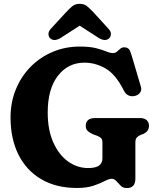

<svg xmlns="http://www.w3.org/2000/svg" viewBox="-20 -962 824 1002"><path d="M686.5 -29.5Q686.5 19.5 641.5 19.5Q622 19.5 609.8 7.2Q597.5 -5 587 -17Q576.5 -29 563 -29Q549 -29 526.2 -17Q503.5 -5 468.2 7Q433 19 382 19Q273 19 195.2 -26.8Q117.5 -72.5 76.2 -155.2Q35 -238 35 -349Q35 -428 62.5 -495.2Q90 -562.5 139.2 -612.8Q188.5 -663 254.2 -691Q320 -719 396 -719Q448.5 -719 481.5 -710.5Q514.5 -702 534.8 -693.5Q555 -685 569.5 -685Q581.5 -685 590.2 -692.5Q599 -700 607.5 -707.5Q616 -715 627.5 -715Q645.5 -715 653 -705.2Q660.5 -695.5 667 -672.5L715 -510.5Q721 -491 710 -477.2Q699 -463.5 679.5 -460.5Q663 -458 649 -464.8Q635 -471.5 625 -492Q583.5 -574 531.2 -604.5Q479 -635 420.5 -635Q335 -635 282 -566.2Q229 -497.5 229 -375Q229 -284 258 -219Q287 -154 335 -119.5Q383 -85 439.5 -85Q479.5 -85 497 -98Q514.5 -111 514.5 -135.5V-219Q514.5 -235 507 -241.8Q499.5 -248.5 485.5 -254L466 -261Q448.5 -268.5 438 -278.2Q427.5 -288 427.5 -304.5Q427.5 -346 477 -346H708.5Q734 -346 745.8 -334.8Q757.5 -323.5 757.5 -305Q757.5 -277 728 -263L715.5 -258.5Q703 -253.5 694.8 -245.2Q686.5 -237 686.5 -219ZM298 -765Q263 -743 242 -762Q234 -769 233 -783Q232 -797 245.5 -812L325 -898.5Q343 -918 358 -930Q373 -942 396 -942Q419 -942 433.8 -930Q448.5 -918 467 -898.5L546 -812Q560 -797 558.8 -783Q557.5 -769 549.5 -762Q529 -743 493.5 -765L396 -828Z"/></svg>

Font: Fraunces 9pt S100
Style: Bold
Weight: 700
Version: Version 1.000; ttfautohint (v1.8.3)